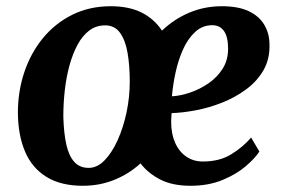

<svg xmlns="http://www.w3.org/2000/svg" viewBox="-20 -587 910 617"><path d="M246 10Q176 10 129.8 -18.2Q83.5 -46.5 60.8 -99.2Q38 -152 37.5 -225Q37.5 -293.5 58.2 -355.2Q79 -417 118 -464.5Q157 -512 212.2 -539.5Q267.5 -567 336 -567Q394 -567 434.8 -546.8Q475.5 -526.5 500.5 -488.5Q539 -525.5 588 -546.2Q637 -567 693 -567Q746 -567 779.5 -551Q813 -535 829.2 -507.5Q845.5 -480 846 -445.5Q847.5 -397.5 826.8 -361.5Q806 -325.5 771 -299.8Q736 -274 693.8 -257.2Q651.5 -240.5 609 -232.5Q566.5 -224.5 531.5 -223.5Q531 -216.5 530.5 -209.5Q530 -202.5 530 -196Q530 -157 542.8 -128.2Q555.5 -99.5 578.5 -83.8Q601.5 -68 632 -68Q685.5 -68 723.2 -91.2Q761 -114.5 787 -145L813.5 -100Q800 -79 770.2 -53.2Q740.5 -27.5 695.5 -8.8Q650.5 10 592 10Q534.5 10 495.2 -10Q456 -30 431.5 -62Q395 -28.5 347.8 -9.2Q300.5 10 246 10ZM265 -47.5Q292.5 -47.5 316.2 -72Q340 -96.5 358.2 -137Q376.5 -177.5 386.8 -226.5Q397 -275.5 397 -324.5Q397 -376 390 -416.8Q383 -457.5 365.8 -481.5Q348.5 -505.5 318 -505.5Q289 -505.5 267 -489Q245 -472.5 229.2 -443.2Q213.5 -414 203.2 -376.5Q193 -339 188.2 -296.8Q183.5 -254.5 183.5 -212Q185 -159 193.2 -122.2Q201.5 -85.5 219 -66.5Q236.5 -47.5 265 -47.5ZM532.5 -277.5Q559.5 -279 590.8 -289.5Q622 -300 650 -319.2Q678 -338.5 695.5 -366.2Q713 -394 713 -430.5Q713 -468 700 -487Q687 -506 662 -506Q630.5 -506 607 -484.2Q583.5 -462.5 568 -427.8Q552.5 -393 544 -353.2Q535.5 -313.5 532.5 -277.5Z"/></svg>

Font: Merriweather 20pt
Style: Bold Italic
Weight: 700
Italic angle: -7.8°
Version: Version 2.101